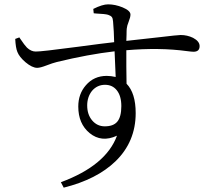

<svg xmlns="http://www.w3.org/2000/svg" viewBox="-20 -798 958 883"><path d="M273 65 260 40Q468 -37 518 -174Q447 -141 392 -186Q340 -229 340 -308Q340 -366 375 -406Q412 -449 471 -449Q490 -449 512 -444Q511 -469 508 -538Q507 -554 507 -562Q386 -548 242 -513Q222 -508 193.5 -497Q165 -486 151 -486Q128 -486 97 -512Q69 -536 60 -559Q52 -578 50 -619L69 -626Q70 -624 73 -620Q93 -590 104 -579Q123 -561 144 -561Q166 -560 339 -583Q458 -599 505 -604Q504 -654 500 -699Q499 -714 494 -720Q489 -726 477 -730Q464 -734 420 -736Q414 -737 411 -737L409 -757Q451 -778 477 -778Q510 -778 544 -764Q580 -749 580 -731Q580 -719 572 -699Q564 -679 563 -667Q562 -660 562 -639Q561 -620 561 -610Q627 -617 714 -627Q798 -637 811 -637Q841 -637 868 -624Q898 -608 898 -586Q898 -560 870 -560Q862 -560 839 -563Q714 -580 561 -567Q561 -543 561 -492Q562 -438 562 -413Q604 -370 604 -278Q604 -146 511 -56Q425 27 273 65ZM462 -217Q501 -217 519 -238Q538 -260 538 -310Q538 -357 517 -383Q497 -408 463 -408Q427 -408 403 -380Q381 -352 381 -313Q381 -271 404 -244Q427 -217 462 -217Z"/></svg>

Font: Cactus Classical Serif
Style: Regular
Weight: 400
Designer: Henry Chan (via Glyphwiki)、田海東、宇文滿月
Foundry: Moonlit Owen
Version: Version 1.000